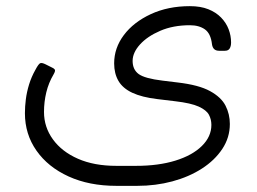

<svg xmlns="http://www.w3.org/2000/svg" viewBox="-20 -452 836 624"><path d="M358 152Q270 152 203 121.5Q136 91 98.5 37.5Q61 -16 61 -84Q61 -106 64 -129.5Q67 -153 74.5 -177.5Q82 -202 95 -225Q105 -244 110.5 -246.5Q116 -249 128 -243L150 -232Q155 -230 158 -226Q161 -222 154 -210Q138 -183 130.5 -152Q123 -121 123 -88Q123 -39 152 1Q181 41 233.5 64Q286 87 358 87H422Q495 87 550 70Q605 53 636 22.5Q667 -8 667 -46Q667 -64 659 -79Q651 -94 626 -105.5Q601 -117 549 -123L491 -130Q441 -136 410 -150.5Q379 -165 365 -189Q351 -213 351 -246Q351 -296 382.5 -338Q414 -380 470 -406Q526 -432 597 -432Q632 -432 657 -422Q682 -412 698.5 -395Q715 -378 723 -357Q731 -336 731 -314Q731 -302 726.5 -294.5Q722 -287 711 -287H692Q672 -287 669 -308Q665 -343 646 -356.5Q627 -370 597 -370Q543 -370 501 -352Q459 -334 435 -307.5Q411 -281 411 -254Q411 -226 430.5 -211.5Q450 -197 508 -190L557 -184Q626 -176 662.5 -156Q699 -136 713 -108.5Q727 -81 727 -49Q727 -5 702.5 32Q678 69 636 96Q594 123 540 137.5Q486 152 426 152Z"/></svg>

Font: Rubik Light
Style: Italic
Weight: 300
Italic angle: -12°
Designer: Hubert and Fischer
Foundry: Hubert and Fischer
Version: Version 2.300;gftools[0.9.30]